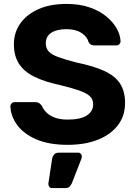

<svg xmlns="http://www.w3.org/2000/svg" viewBox="-20 -730 692 981"><path d="M326 10Q230 10 165.5 -18Q101 -46 68 -91Q35 -136 33 -187Q33 -195 39 -201.5Q45 -208 54 -208H161Q174 -208 181 -202.5Q188 -197 194 -189Q201 -172 216.5 -156Q232 -140 259 -129.5Q286 -119 326 -119Q391 -119 423.5 -140Q456 -161 456 -197Q456 -223 438.5 -239Q421 -255 383.5 -268Q346 -281 284 -296Q209 -312 156.5 -337.5Q104 -363 77.5 -403.5Q51 -444 51 -504Q51 -564 84 -610.5Q117 -657 177 -683.5Q237 -710 320 -710Q387 -710 438.5 -692Q490 -674 524.5 -645Q559 -616 577 -583Q595 -550 596 -519Q596 -511 590 -504.5Q584 -498 575 -498H463Q453 -498 445 -502Q437 -506 432 -516Q426 -542 396.5 -561.5Q367 -581 320 -581Q271 -581 242.5 -563Q214 -545 214 -508Q214 -484 228.5 -467.5Q243 -451 277.5 -438.5Q312 -426 369 -411Q457 -393 512 -368Q567 -343 593 -303.5Q619 -264 619 -204Q619 -137 581.5 -89Q544 -41 478.5 -15.5Q413 10 326 10ZM245 231Q237 231 232 224.5Q227 218 227 209L246 83Q248 70 256 60Q264 50 281 50H380Q388 50 393 56Q398 62 398 69Q398 76 396 81L348 204Q344 214 336.5 222.5Q329 231 314 231Z"/></svg>

Font: Rubik SemiBold
Style: Regular
Weight: 600
Designer: Hubert and Fischer
Foundry: Hubert and Fischer
Version: Version 2.300;gftools[0.9.30]